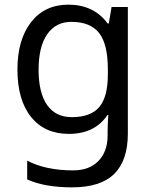

<svg xmlns="http://www.w3.org/2000/svg" viewBox="-20 -659 655 826"><path d="M275 -639Q328 -639 370.5 -619Q413 -599 443 -558H448L460 -629H530V-84Q530 31 471.5 89Q413 147 290 147Q172 147 97 113V32Q176 74 295 74Q364 74 403.5 33.5Q443 -7 443 -77V-98Q443 -110 444 -132.5Q445 -155 446 -164H442Q388 -83 276 -83Q172 -83 113.5 -156Q55 -229 55 -360Q55 -488 113.5 -563.5Q172 -639 275 -639ZM287 -565Q220 -565 183 -511.5Q146 -458 146 -359Q146 -260 182.5 -207.5Q219 -155 289 -155Q370 -155 407 -198.5Q444 -242 444 -339V-360Q444 -470 406 -517.5Q368 -565 287 -565Z"/></svg>

Font: Noto Sans Telugu UI
Style: Regular
Weight: 400
Designer: Jelle Bosma - Monotype Design Team
Foundry: Monotype Imaging Inc.
Version: Version 2.005; ttfautohint (v1.8.4.7-5d5b)